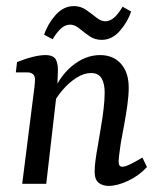

<svg xmlns="http://www.w3.org/2000/svg" viewBox="-20 -604 520 631"><path d="M337 7Q317 7 304 -3.5Q291 -14 291 -40Q291 -56 294 -78.5Q297 -101 302 -128Q306 -154 311.5 -185Q317 -216 320.5 -246.5Q324 -277 324 -300Q324 -330 313.5 -347Q303 -364 279 -364Q256 -364 231.5 -348.5Q207 -333 185.5 -308Q164 -283 151 -255L146 -281Q172 -350 216 -386.5Q260 -423 309 -423Q352 -423 377.5 -394.5Q403 -366 403 -316Q403 -290 398.5 -258Q394 -226 388 -193.5Q382 -161 377 -134Q374 -113 372 -97.5Q370 -82 370 -72Q370 -56 382 -56Q391 -56 406.5 -63.5Q422 -71 448 -86L463 -55Q436 -26 400.5 -9.5Q365 7 337 7ZM53 0 89 -285Q91 -297 93 -316Q95 -335 95 -343Q95 -355 88 -360.5Q81 -366 71 -366H32L36 -400Q63 -411 87.5 -417Q112 -423 129 -423Q157 -423 164.5 -406.5Q172 -390 170 -362L168 -312L132 0ZM314 -473Q291 -473 273.5 -485.5Q256 -498 240.5 -510.5Q225 -523 211 -523Q194 -523 180 -510Q166 -497 153 -475L125 -490Q137 -526 163 -555Q189 -584 223 -584Q245 -584 263 -571.5Q281 -559 296.5 -546.5Q312 -534 326 -534Q342 -534 356 -547Q370 -560 383 -582L411 -566Q399 -531 373.5 -502Q348 -473 314 -473Z"/></svg>

Font: Rasa
Style: Italic
Weight: 400
Italic angle: -7.10001°
Designer: Anna Giedrys (Yrsa+Rasa design), David Brezina (Yrsa art-direction, Rasa art-direction, design)
Foundry: Rosetta Type Foundry
Version: Version 2.004